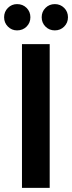

<svg xmlns="http://www.w3.org/2000/svg" viewBox="-39 -915 351 935"><path d="M68 0V-700H203V0ZM44 -767Q18 -767 -0.5 -785.5Q-19 -804 -19 -831Q-19 -858 -0.5 -876.5Q18 -895 44 -895Q72 -895 90.5 -876.5Q109 -858 109 -831Q109 -804 90.5 -785.5Q72 -767 44 -767ZM228 -767Q201 -767 182.5 -785.5Q164 -804 164 -831Q164 -858 182.5 -876.5Q201 -895 228 -895Q255 -895 273.5 -876.5Q292 -858 292 -831Q292 -804 273.5 -785.5Q255 -767 228 -767Z"/></svg>

Font: DM Sans 16pt
Style: Bold
Weight: 700
Version: Version 4.004;gftools[0.9.30]